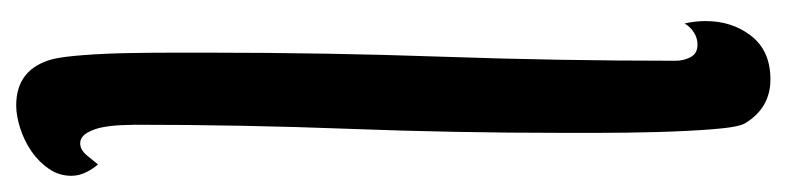

<svg xmlns="http://www.w3.org/2000/svg" viewBox="-387 -405 971 237"><g transform="rotate(90 98.5 -286.5)"><path d="M78 -752Q113 -752 132 -721Q137 -713 139.5 -681Q142 -649 143 -611.5Q144 -574 144 -540Q144 -506 144 -495Q144 -362 139 -231Q134 -100 134 33Q134 38 134.5 49.5Q135 61 137 72Q139 83 144 91.5Q149 100 157 100Q165 100 172 91.5Q179 83 183 78Q189 85 193 93.5Q197 102 197 111Q197 126 188.5 138.5Q180 151 167 160Q154 169 138.5 174Q123 179 110 179Q65 179 53 134Q50 122 48 95.5Q46 69 45.5 39.5Q45 10 45 -17Q45 -44 45 -58Q45 -204 50 -347Q55 -490 55 -635Q55 -645 50.5 -653.5Q46 -662 35 -662Q27 -662 20 -657.5Q13 -653 9 -646Q6 -659 6 -672Q6 -705 24.5 -728.5Q43 -752 78 -752Z"/></g></svg>

Font: Gloria
Style: Regular
Weight: 400
Designer: Peter Wiegel
Foundry: Peter Wiegel
Version: Version 1.000